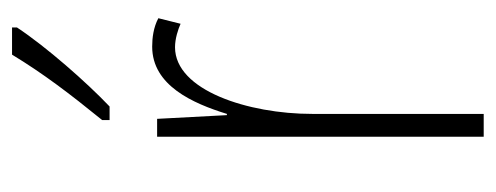

<svg xmlns="http://www.w3.org/2000/svg" viewBox="-266 -538 804 311"><g transform="rotate(-90 135.5 -382.0)"><path d="M247 -756V-764H203C172 -713 140 -671 97 -618V-606H119C158 -643 216 -709 247 -756ZM216 -537C153 -537 124 -471 107 -416H105L99 -529H70V0H107V-278C107 -381 145 -500 215 -500C229 -500 244 -495 253 -491L262 -527C247 -535 230 -537 216 -537Z"/></g></svg>

Font: Noto Sans Telugu ExtraCondensed ExtraLight
Style: Regular
Weight: 200
Width: 2
Designer: Jelle Bosma - Monotype Design Team
Foundry: Monotype Imaging Inc.
Version: Version 2.005